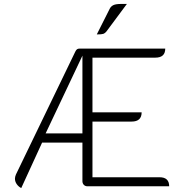

<svg xmlns="http://www.w3.org/2000/svg" viewBox="-20 -947 935 976"><path d="M363 -685Q367 -693 371.5 -696.5Q376 -700 385 -700H820Q820 -654 770 -654H450V-376H700Q700 -329 649 -329H450V-46H791Q840 -46 840 0H425Q413 0 406 -7.5Q399 -15 399 -26V-222H194L88 9Q74 2 65 -11Q56 -24 56 -39Q56 -48 61 -60ZM399 -269V-664L212 -269ZM538 -903Q544 -915 556.5 -921Q569 -927 597 -927H625L521 -787Q514 -778 505.5 -775Q497 -772 472 -772Z"/></svg>

Font: K2D Thin
Style: Regular
Weight: 100
Designer: Katatrad Aksorn Co.,Ltd.
Foundry: Cadson Demak Co.,Ltd.
Version: Version 1.000; ttfautohint (v1.6)